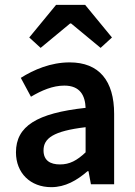

<svg xmlns="http://www.w3.org/2000/svg" viewBox="-20 -762 557 794"><path d="M192 12C250 12 298 -16 342 -54H346L356 0H452V-291C452 -428 390 -504 268 -504C190 -504 120 -474 66 -440L108 -362C152 -388 198 -408 246 -408C312 -408 332 -366 334 -316C132 -294 46 -240 46 -132C46 -46 106 12 192 12ZM228 -82C188 -82 160 -98 160 -140C160 -190 200 -220 334 -236V-132C298 -98 268 -82 228 -82ZM148 -564 270 -665H274L396 -564L443 -607L332 -742H212L101 -607Z"/></svg>

Font: Source Sans Pro Semibold
Style: Regular
Weight: 600
Designer: Paul D. Hunt
Foundry: Adobe Systems Incorporated
Version: Version 3.006;hotconv 1.0.111;makeotfexe 2.5.65597